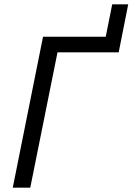

<svg xmlns="http://www.w3.org/2000/svg" viewBox="-20 -868 613 888"><path d="M39 0H120L246 -626H529L573 -848H499L469 -698H179Z"/></svg>

Font: LVC Sans
Style: Italic
Weight: 400
Italic angle: -11.31°
Designer: Mike Abbink, Paul van der Laan, Pieter van Rosmalen
Foundry: Bold Monday
Version: Version 3.0